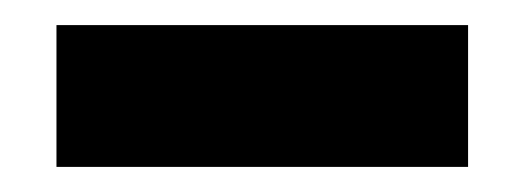

<svg xmlns="http://www.w3.org/2000/svg" viewBox="-20 -707 417 153"><path d="M25 -687H353V-574H25Z"/></svg>

Font: Readiness
Style: Bold
Weight: 700
Designer: Katatrad Team
Foundry: CadsonDemak
Version: Version 1.00;January 16, 2020;FontCreator 12.0.0.2550 64-bit